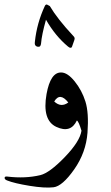

<svg xmlns="http://www.w3.org/2000/svg" viewBox="-72 -612 492 853"><path d="M134.8 -194.3Q152.3 -291 199.7 -290Q228 -290 260 -250.2Q292 -210.4 307.6 -160.6Q323.2 -110.8 316.7 -22.5Q310.1 65.9 257.6 140.6Q205.1 215.3 166 220Q127 224.6 59.6 213.6Q-7.8 202.6 -40 189.9Q-51.8 185.5 -51.5 178.2Q-51.3 170.9 -40 172.4Q40.5 182.1 107.4 166Q147.9 156.2 215.6 86.2Q283.2 16.1 290 -31.2Q277.8 -72.3 269.5 -76.7Q242.2 -18.6 178.2 -48.3Q114.3 -78.1 134.8 -194.3ZM231.4 -156.7Q194.3 -203.6 168.9 -161.1Q199.2 -132.8 231.4 -156.7ZM248 -404.8Q246.6 -399.9 242.2 -399.9Q237.3 -398.9 230 -405.3Q173.3 -452.6 132.3 -524.4Q113.3 -457 110.4 -418.9Q108.9 -401.9 95.7 -404.3Q85.4 -406.2 83 -415Q82 -419.4 83 -426.8Q91.8 -509.8 127.4 -585.9Q129.9 -591.3 133.8 -591.8Q136.2 -592.3 138.7 -590.8L149.4 -585Q183.1 -527.8 253.4 -452.6Q257.8 -448.7 259.3 -443.8Q260.3 -439.9 258.3 -434.1Z"/></svg>

Font: Amiri
Style: Slanted
Weight: 400
Italic angle: 9°
Designer: Khaled Hosny
Version: Version 000.107